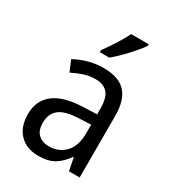

<svg xmlns="http://www.w3.org/2000/svg" viewBox="-187 -868 883 981"><g transform="rotate(30 254.0 -378.0)"><path d="M261 -546Q350 -546 391.5 -501Q433 -456 433 -364V0H370L355 -75H352Q322 -32 286.5 -11Q251 10 193 10Q124 10 83 -32Q42 -74 42 -149Q42 -229 98.5 -273Q155 -317 269 -321L349 -324V-357Q349 -422 324.5 -449Q300 -476 253 -476Q218 -476 184.5 -465Q151 -454 120 -438L93 -502Q127 -521 170 -533.5Q213 -546 261 -546ZM281 -260Q198 -257 164 -229Q130 -201 130 -149Q130 -103 153.5 -81Q177 -59 216 -59Q274 -59 311.5 -98Q349 -137 349 -213V-263ZM398 -756Q385 -737 360.5 -708.5Q336 -680 308 -652Q280 -624 258 -606H202V-618Q226 -650 252 -691Q278 -732 295 -766H398Z"/></g></svg>

Font: Noto Sans Tamil SemiCondensed
Style: Regular
Weight: 400
Width: 4
Designer: Jelle Bosma - Monotype Design Team
Foundry: Monotype Imaging Inc.
Version: Version 2.004; ttfautohint (v1.8.4.7-5d5b)